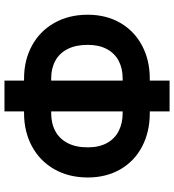

<svg xmlns="http://www.w3.org/2000/svg" viewBox="21 -781 789 871"><g transform="rotate(-90 415.5 -345.5)"><path d="M784.2 -341.8Q784.2 -258.3 747.1 -194.3Q710 -130.4 644 -95.5Q578.1 -60.5 494.1 -60.5H485.4V29.3H345.7V-60.5H337.9Q252.9 -60.5 186.5 -95.2Q120.1 -129.9 83 -193.8Q45.9 -257.8 45.9 -341.8Q45.9 -428.2 83.5 -493.9Q121.1 -559.6 187.5 -595.2Q253.9 -630.9 337.9 -630.9H345.7V-719.7H485.4V-630.9H494.1Q578.1 -630.9 644 -595Q710 -559.1 747.1 -493.4Q784.2 -427.7 784.2 -341.8ZM182.6 -341.8Q182.6 -290.5 202.1 -254.9Q221.7 -219.2 256.8 -201.4Q292 -183.6 337.9 -183.6H345.7V-507.8H337.9Q291 -507.8 256.1 -489Q221.2 -470.2 201.9 -433.1Q182.6 -396 182.6 -341.8ZM495.1 -183.6Q541 -183.6 575.2 -201.7Q609.4 -219.7 628.4 -255.4Q647.5 -291 647.5 -341.8Q647.5 -396 628.7 -433.1Q609.9 -470.2 575.4 -489Q541 -507.8 495.1 -507.8H485.4V-183.6Z"/></g></svg>

Font: Pretendard Std
Style: Bold
Weight: 700
Designer: Base glyphs from Inter by Rasmus Andersson; Hangeul glyphs from Noto Sans CJK(Source Han Sans) by Jang Soo-young and Kan
Foundry: Kil Hyung-jin
Version: Version 1.309